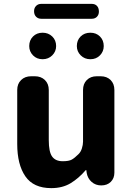

<svg xmlns="http://www.w3.org/2000/svg" viewBox="-20 -958 686 992"><path d="M245 14Q153 14 111 -47Q69 -108 69 -214V-493Q69 -525 89 -544.5Q109 -564 141 -564H160Q192 -564 212 -544.5Q232 -525 232 -493V-234Q232 -173 249.5 -149Q267 -125 304 -125Q336 -125 351 -133.5Q366 -142 385 -161Q397 -172 403 -191Q409 -210 409 -226V-493Q409 -525 428.5 -544.5Q448 -564 480 -564H500Q532 -564 551.5 -544.5Q571 -525 571 -493V-66Q571 -37 552.5 -18.5Q534 0 503 0Q474 0 453.5 -18Q433 -36 428 -64L426 -79H423Q387 -37 345 -11.5Q303 14 245 14ZM200 -652Q170 -652 150.5 -672Q131 -692 131 -720Q131 -750 150.5 -769.5Q170 -789 200 -789Q230 -789 250 -769.5Q270 -750 270 -720Q270 -692 250 -672Q230 -652 200 -652ZM193 -861Q177 -861 166.5 -871.5Q156 -882 156 -900Q156 -917 166.5 -927.5Q177 -938 193 -938H454Q471 -938 481 -927.5Q491 -917 491 -898Q491 -882 481 -871.5Q471 -861 454 -861ZM447 -652Q417 -652 397 -672Q377 -692 377 -720Q377 -750 396.5 -769.5Q416 -789 447 -789Q477 -789 496.5 -769.5Q516 -750 516 -720Q516 -692 496.5 -672Q477 -652 447 -652Z"/></svg>

Font: Chiron GoRound TC EB
Style: Regular
Weight: 700
Designer: Ryoko NISHIZUKA 西塚涼子 (kana, bopomofo & ideographs); Paul D. Hunt (Latin, Greek & Cyrillic); Sandoll Communications 산돌커뮤니
Foundry: Adobe
Version: Version 1.000;hotconv 1.1.1;makeotfexe 2.6.0